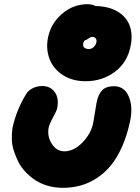

<svg xmlns="http://www.w3.org/2000/svg" viewBox="-20 -898 669 920"><path d="M390.1 -508.8Q327.1 -508.8 281.5 -538.1Q235.8 -567.4 217.5 -615.2Q199.2 -663.1 210 -717.8Q223.6 -785.6 277.3 -831.8Q331.1 -877.9 399.9 -877.9Q420.9 -877.9 438 -869.1Q502.9 -867.7 545.2 -841.6Q587.4 -815.4 602.1 -773.2Q616.7 -731 606 -678.2Q590.8 -599.1 530.5 -554Q470.2 -508.8 390.1 -508.8ZM378.9 -690.9Q376 -678.2 383.3 -670.7Q390.6 -663.1 405.8 -663.1Q418.5 -663.1 428.7 -672.4Q439 -681.6 441.9 -695.8Q444.3 -707 438.7 -714.1Q433.1 -721.2 420.9 -721.2Q414.1 -721.2 403.3 -713.1Q392.6 -705.1 386.2 -705.1Q380.9 -697.3 378.9 -690.9ZM280.8 2Q243.2 2 209.2 -7.8Q175.3 -17.6 149.9 -34.2Q124.5 -50.8 102.8 -73.5Q81.1 -96.2 68.1 -122.1Q55.2 -147.9 46.1 -176Q37.1 -204.1 36.6 -231.7Q36.1 -259.3 40 -285.2Q57.6 -369.1 105 -446.8Q114.3 -463.9 136 -474.9Q157.7 -485.8 182.1 -485.8Q221.7 -485.8 242.7 -456.3Q263.7 -426.8 253.9 -378.9Q251.5 -367.2 233.9 -335Q216.3 -302.7 212.9 -285.2Q205.6 -244.1 228.5 -208.5Q251.5 -172.9 288.1 -172.9Q334 -172.9 375.2 -215.3Q416.5 -257.8 426.8 -310.1Q430.7 -329.6 435.1 -360.1Q439.5 -390.6 442.9 -407.2Q450.7 -446.3 469.5 -465.6Q488.3 -484.9 526.9 -484.9Q574.7 -484.9 596.2 -437.3Q617.7 -389.6 604 -320.8Q589.8 -251.5 565.4 -196.3Q541 -141.1 510.3 -104.2Q479.5 -67.4 441.7 -43.2Q403.8 -19 364 -8.5Q324.2 2 280.8 2Z"/></svg>

Font: Shantell Sans Irregular Bouncy
Style: Italic
Weight: 800
Italic angle: -11.31°
Designer: Stephen Nixon, Anya Danilova, Shantell Martin
Foundry: Arrow Type
Version: Version 1.006;[9816181b4]